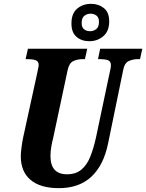

<svg xmlns="http://www.w3.org/2000/svg" viewBox="-20 -967 759 997"><path d="M286 10Q189 10 138.5 -33Q88 -76 88 -155Q88 -174 92 -204Q96 -234 100 -252L174 -591Q177 -608 179 -616Q181 -624 181 -628Q181 -649 164.5 -654.5Q148 -660 123 -660H113L125 -714H433L421 -660H410Q383 -660 361 -650Q339 -640 331 -602L256 -250Q251 -232 246.5 -206Q242 -180 242 -157Q242 -62 328 -62Q374 -62 403 -86.5Q432 -111 449 -154Q466 -197 478 -251L551 -597Q556 -617 556 -628Q556 -649 540 -654.5Q524 -660 499 -660H489L500 -714H719L707 -660H696Q671 -660 648.5 -650Q626 -640 619 -600L541 -221Q518 -109 454.5 -49.5Q391 10 286 10ZM444 -753Q404 -753 377.5 -775.5Q351 -798 351 -845Q351 -897 380.5 -922Q410 -947 453 -947Q492 -947 519.5 -925Q547 -903 547 -856Q547 -805 516.5 -779Q486 -753 444 -753ZM447 -805Q466 -805 480 -816Q494 -827 494 -854Q494 -876 481 -886Q468 -896 451 -896Q432 -896 418 -885Q404 -874 404 -847Q404 -825 416.5 -815Q429 -805 447 -805Z"/></svg>

Font: Noto Serif ExtraCondensed ExtraBold
Style: Italic
Weight: 800
Width: 2
Italic angle: -12°
Designer: Monotype Design Team
Foundry: Monotype Imaging Inc.
Version: Version 2.013